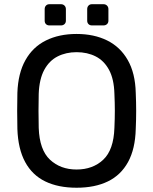

<svg xmlns="http://www.w3.org/2000/svg" viewBox="-20 -869 717 899"><path d="M338.5 10Q252.7 10 191.8 -19.6Q130.9 -49.2 97.7 -110.5Q64.6 -171.8 61.4 -264.9Q60.4 -309.1 60.4 -349.4Q60.4 -389.7 61.4 -434.4Q64.6 -526.4 99.3 -587.8Q133.9 -649.3 195.3 -679.6Q256.7 -710 338.5 -710Q420.2 -710 481.7 -679.6Q543.1 -649.3 578.2 -587.8Q613.4 -526.4 615.6 -434.4Q617.6 -389.7 617.6 -349.4Q617.6 -309.1 615.6 -264.9Q613.2 -171.8 579.7 -110.5Q546.1 -49.2 485.2 -19.6Q424.3 10 338.5 10ZM338.5 -75.3Q414.6 -75.3 463.4 -121.2Q512.3 -167.1 515.7 -270.1Q517.7 -314.7 517.7 -350.2Q517.7 -385.7 515.7 -429.9Q513.9 -498.6 490.6 -541.8Q467.3 -584.9 428.1 -604.8Q388.9 -624.7 338.5 -624.7Q289.1 -624.7 249.8 -604.8Q210.6 -584.9 187.2 -541.8Q163.9 -498.6 161.3 -429.9Q160.3 -385.7 160.3 -350.2Q160.3 -314.7 161.3 -270.1Q164.9 -167.1 214.1 -121.2Q263.2 -75.3 338.5 -75.3ZM410.5 -750Q400.4 -750 394.4 -756.1Q388.3 -762.1 388.3 -772.2V-826.3Q388.3 -836.3 394.4 -842.8Q400.4 -849.3 410.5 -849.3H464.6Q474.6 -849.3 481.1 -842.8Q487.6 -836.3 487.6 -826.3V-772.2Q487.6 -762.1 481.1 -756.1Q474.6 -750 464.6 -750ZM211.4 -750Q201.3 -750 195.2 -756.1Q189.2 -762.1 189.2 -772.2V-826.3Q189.2 -836.3 195.2 -842.8Q201.3 -849.3 211.4 -849.3H265.5Q275.5 -849.3 282 -842.8Q288.5 -836.3 288.5 -826.3V-772.2Q288.5 -762.1 282 -756.1Q275.5 -750 265.5 -750Z"/></svg>

Font: Rubik Light
Style: Regular
Weight: 300
Designer: Hubert and Fischer
Foundry: Hubert and Fischer
Version: Version 2.300;gftools[0.9.30]